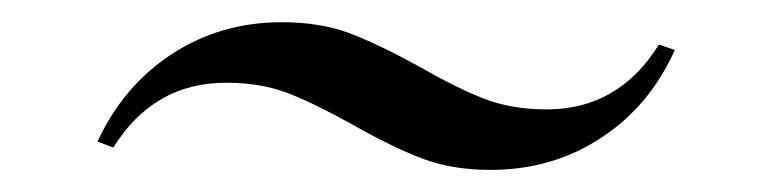

<svg xmlns="http://www.w3.org/2000/svg" viewBox="-20 -389 689 172"><path d="M295.9 -277.3Q261.7 -296.4 237.5 -305.7Q213.4 -314.9 182.6 -314.9Q117.7 -314.9 81.5 -256.8L67.4 -262.2Q90.3 -312 134 -340.6Q177.7 -369.1 232.4 -369.1Q267.1 -369.1 293.5 -359.1Q319.8 -349.1 356 -329.1Q389.2 -310.1 413.8 -300.5Q438.5 -291 469.7 -291Q534.2 -291 570.3 -349.1L584.5 -344.2Q562 -293.9 518.3 -265.4Q474.6 -236.8 419.4 -236.8Q384.8 -236.8 357.9 -247.1Q331.1 -257.3 295.9 -277.3Z"/></svg>

Font: TypoPRO Playfair Display SC
Style: Italic
Weight: 400
Italic angle: -14°
Designer: Claus Eggers Sørensen
Foundry: Claus Eggers Sørensen
Version: Version 1.004;PS 001.004;hotconv 1.0.70;makeotf.lib2.5.58329